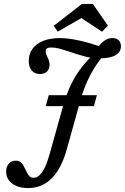

<svg xmlns="http://www.w3.org/2000/svg" viewBox="-20 -779 645 992"><path d="M458.6 -494H517.1Q476.9 -449.6 445.3 -388.9Q413.6 -328.2 392.2 -250L379.2 -201.6H297.6L300.2 -211.6Q317.2 -272.3 336.1 -318.2Q355.1 -364.1 384.7 -407.3Q414.2 -450.6 458.6 -494ZM231.8 -287.1H480.6L465.3 -230.6H216.4ZM128.5 -464.6Q128.5 -500.3 148.2 -527.1Q167.8 -553.9 203.9 -568.1Q240 -582.3 289.1 -582.3Q321 -582.3 354.7 -576.4Q388.4 -570.6 420.1 -562.2Q451.9 -553.8 476.3 -545.6Q486.6 -542.7 492.5 -540.6Q498.3 -538.4 508.7 -535.3L473.3 -517.4Q494.9 -550.8 516 -566.5Q537.1 -582.3 559.9 -582.3Q581.5 -582.3 593.1 -571.1Q604.8 -559.9 604.8 -540.1Q604.8 -509.8 576.9 -493.8Q549 -477.7 496.6 -477.7Q457.2 -477.7 421.2 -486.7Q385.2 -495.6 341.7 -510.9Q307.7 -522.2 286.4 -527.9Q265.1 -533.6 245.3 -533.6Q229.5 -533.6 222.9 -529.2Q216.2 -524.8 216.2 -514.3Q216.2 -507 218.6 -499.3Q221 -491.6 224.9 -484.3Q230.5 -473 233.3 -464Q236.1 -455.1 236.1 -444.6Q236.1 -422.3 222.8 -409.5Q209.5 -396.6 186.4 -396.6Q159.2 -396.6 143.9 -414.7Q128.5 -432.7 128.5 -464.6ZM11.8 107.8Q11.8 82.6 25.3 66.8Q38.9 51.1 61.2 51.1Q75.2 51.1 84.8 57.6Q94.3 64.1 99.6 73.5Q105 82.8 112.3 98.3Q121.2 118.5 129.7 129Q138.3 139.5 153.8 139.5Q170 139.5 184.6 125.9Q199.1 112.2 212.1 85.2Q225 58.2 236.3 17.7L297.6 -201.6H379.2L325.9 -10.5Q307.4 57.8 278.4 103Q249.5 148.2 211.4 170.5Q173.4 192.7 125.7 192.7Q74 192.7 42.9 169.3Q11.8 145.9 11.8 107.8ZM257.5 -645.5 403.3 -758.8H459.8L537.6 -646.4L507 -615.4L375.2 -701.9L442.4 -709.8L278.4 -615.4Z"/></svg>

Font: Playfair Micro SmCond SmLight
Style: Italic
Weight: 360
Width: 4
Italic angle: -15.6°
Designer: Claus Eggers Sørensen
Foundry: Claus Eggers Sørensen
Version: Version 2.203;Glyphs 3.3 (3326)